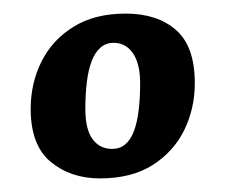

<svg xmlns="http://www.w3.org/2000/svg" viewBox="-20 -603 331 281"><path d="M126.2 -341.9Q83.5 -341.9 54.2 -366.1Q24.9 -390.4 24.9 -443.7Q24.9 -481.2 40.7 -512.9Q56.5 -544.6 87.7 -563.9Q118.8 -583.1 163.8 -583.1Q210.2 -583.1 237.6 -559.1Q265.1 -535.1 265.1 -481.3Q265.1 -444.2 249.6 -412.5Q234 -380.9 203.3 -361.4Q172.6 -341.9 126.2 -341.9ZM143.8 -385.1Q155.8 -385.1 163.6 -392Q171.5 -398.8 176.2 -411.6Q180.9 -424.5 183 -442.2Q185.1 -459.9 185.1 -481.3Q185.1 -509.4 174.7 -524.8Q164.4 -540.3 146.2 -540.3Q134.6 -540.3 126.6 -532.9Q118.5 -525.6 113.8 -512.5Q109 -499.5 107 -482Q104.9 -464.5 104.9 -443.7Q104.9 -413.6 115.5 -399.4Q126 -385.1 143.8 -385.1Z"/></svg>

Font: Ancizar Sans Thin
Style: Italic
Weight: 100
Italic angle: -4°
Designer: Cesar Puertas, Viviana Monsalve, Julian Moncada, Julian Prieto, Jose Castro, Mariel Hernandez, Felipe Aragon, Sara Alarc
Version: Version 8.100